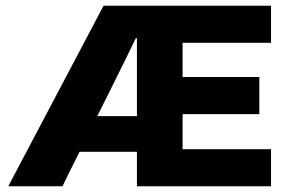

<svg xmlns="http://www.w3.org/2000/svg" viewBox="-20 -662 990 673"><path d="M930 -139V-9H460V-130H259Q240 -93 224.5 -61.5Q209 -30 199 -9H10V-11L343 -642H930V-512H620V-392H889V-262H620V-139ZM456 -528Q441 -497 419.5 -453Q398 -409 372.5 -358Q347 -307 321 -255H460V-528Z"/></svg>

Font: Bakbak One
Style: Regular
Weight: 400
Designer: Saumya Kishore and Sanchit Sawaria
Foundry: A Good Feeling
Version: Version 1.003; ttfautohint (v1.8.3)